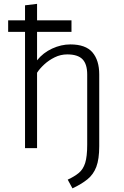

<svg xmlns="http://www.w3.org/2000/svg" viewBox="-20 -783 655 1015"><path d="M175.9 -762.6V-675.4H357.9V-614.4H175.9V-464.1Q207.7 -504.1 255.6 -526.2Q303.6 -548.2 351.8 -548.2Q432.8 -548.2 468.7 -506.2Q504.6 -464.1 504.6 -389.7V-10.3Q504.6 58.5 489.2 99Q473.8 139.5 442.3 164.9Q410.8 190.3 363.1 212.8L337.9 166.7Q374.4 149.7 396.9 131Q419.5 112.3 430.3 78.5Q441 44.6 441 -18.5V-389.2Q441 -444.1 416.2 -469.7Q391.3 -495.4 335.4 -495.4Q300.5 -495.4 269.2 -480Q237.9 -464.6 213.8 -442.3Q189.7 -420 175.9 -398.5V0H112.3V-614.4H23.1V-675.4H112.3V-754.9Z"/></svg>

Font: Fira Code Light
Style: Regular
Weight: 300
Monospace: yes
Designer: Carrois Corporate, Edenspiekermann AG, Nikita Prokopov
Foundry: Carrois Corporate, Edenspiekermann AG, Nikita Prokopov
Version: Version 6.000; ttfautohint (v1.8.2) -l 8 -r 50 -G 200 -x 14 